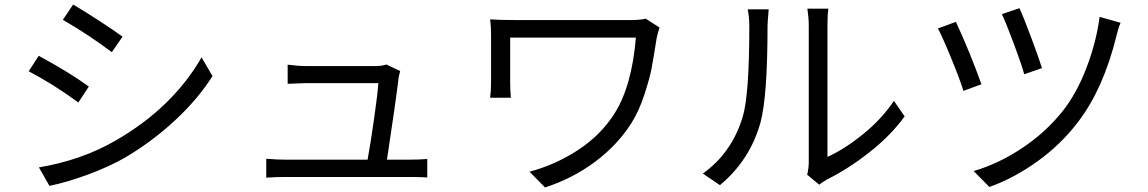

<svg xmlns="http://www.w3.org/2000/svg" viewBox="-20 -788 5040 843"><path d="M301 -768Q343 -744 413 -698.5Q483 -653 518 -627L471 -559Q367 -637 256 -701ZM151 -53Q339 -85 486 -170Q737 -314 865 -536L913 -454Q849 -353 749 -260Q649 -167 529 -96Q457 -55 364.5 -21Q272 13 197 28ZM150 -543Q285 -470 370 -408L324 -338Q212 -420 106 -475Z M1737 -476Q1732 -458 1730 -445Q1718 -344 1679 -87H1777Q1824 -87 1856 -90V-9Q1820 -11 1780 -11H1232Q1192 -11 1149 -8V-91Q1197 -87 1232 -87H1594Q1607 -158 1623 -270.5Q1639 -383 1641 -423H1323Q1318 -423 1243 -420V-504Q1291 -498 1322 -498H1626Q1660 -498 1676 -505Z M2876 -667Q2869 -649 2863 -620Q2850 -537 2841.5 -491Q2833 -445 2809 -372Q2785 -299 2752 -247Q2691 -151 2592.5 -77.5Q2494 -4 2373 35L2305 -34Q2420 -65 2519 -130Q2618 -195 2677 -288Q2754 -408 2772 -623H2220V-423Q2220 -395 2223 -359H2132Q2136 -391 2136 -423V-636Q2136 -674 2132 -703Q2173 -700 2239 -700H2752Q2790 -700 2815 -706Z M3524 -21Q3531 -49 3531 -77V-676Q3531 -708 3525 -750H3617Q3613 -722 3613 -676V-99Q3688 -133 3769.5 -199Q3851 -265 3905 -345L3952 -277Q3891 -193 3797.5 -119.5Q3704 -46 3611 0Q3590 12 3577 23ZM3066 -26Q3192 -116 3240 -272Q3270 -366 3270 -674Q3270 -710 3263 -747H3355Q3350 -687 3350 -675Q3350 -365 3319 -250Q3273 -85 3141 25Z M4456 -752Q4473 -716 4507.5 -623.5Q4542 -531 4555 -489L4477 -462Q4465 -506 4431 -597Q4397 -688 4379 -726ZM4900 -688Q4890 -665 4882 -631Q4826 -402 4716 -256Q4641 -156 4537 -81Q4433 -6 4324 33L4255 -37Q4365 -69 4469.5 -139Q4574 -209 4648 -303Q4707 -378 4750 -489.5Q4793 -601 4808 -714ZM4177 -692Q4240 -556 4289 -418L4210 -389Q4196 -436 4156 -533.5Q4116 -631 4098 -663Z"/></svg>

Font: Noto Sans SC
Style: Regular
Weight: 400
Designer: Ryoko NISHIZUKA  (kana, bopomofo & ideographs); Paul D. Hunt (Latin, Greek & Cyrillic); Sandoll Communications , Soo-you
Foundry: Adobe
Version: Version 2.002;hotconv 1.0.116;makeotfexe 2.5.65601